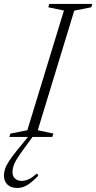

<svg xmlns="http://www.w3.org/2000/svg" viewBox="-71 -696 489 976"><path d="M254 -642.5 174.5 -659 179.5 -676H398L393 -659L306.5 -642L121 -34L200.5 -17L195 0H-23.5L-18 -17L68 -34ZM-7.5 179Q-7.5 200.5 5.8 212Q19 223.5 39 223.5Q56.5 223.5 73.8 215.8Q91 208 117.5 185.5L123.5 197.5Q90 231.5 66.5 245.5Q43 259.5 16.5 259.5Q-15.5 259.5 -33.2 242.2Q-51 225 -51 196.5Q-51 181.5 -46 165Q-41 148.5 -26.8 125.8Q-12.5 103 14.5 69.5L81.5 -12.5H103.5L48.5 63Q25.5 94 13.2 114.8Q1 135.5 -3.2 150.2Q-7.5 165 -7.5 179Z"/></svg>

Font: Newsreader 16pt 16pt Light
Style: Italic
Weight: 300
Italic angle: -17°
Version: Version 1.003